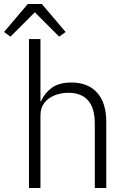

<svg xmlns="http://www.w3.org/2000/svg" viewBox="-51 -934 634 954"><path d="M93 0V-740H150V-431H153Q170 -471 206 -497.5Q242 -524 304 -524Q386 -524 431.5 -473.5Q477 -423 477 -329V0H420V-319Q420 -397 386.5 -435Q353 -473 289 -473Q253 -473 221 -460.5Q189 -448 169.5 -423Q150 -398 150 -360V0ZM87 -914H157L275 -775L243 -752L122 -873L1 -752L-31 -775Z"/></svg>

Font: IBM Plex Sans Light
Style: Regular
Weight: 300
Designer: Mike Abbink, Paul van der Laan, Pieter van Rosmalen
Foundry: Bold Monday
Version: Version 3.201